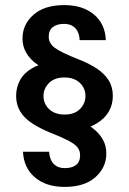

<svg xmlns="http://www.w3.org/2000/svg" viewBox="-20 -727 506 754"><path d="M233.9 7Q161.8 7 117.6 -30Q73.3 -67.1 70.3 -131.1H172.7Q174.2 -111.6 181.2 -97.2Q188.2 -82.7 201.6 -74.8Q215 -66.8 234.9 -66.8Q262.8 -66.8 278.7 -79.2Q294.6 -91.7 294.6 -117.6Q294.6 -135.5 284.1 -148.5Q273.6 -161.5 248.4 -174.8Q223.1 -188 177.6 -206Q136.2 -223 106 -242.8Q75.8 -262.6 59.5 -289.1Q43.3 -315.5 43.3 -350Q43.3 -383.5 58.6 -412Q73.8 -440.5 106.8 -459.5Q139.8 -478.5 192.4 -483.5L180.3 -443.3Q147.3 -458.3 122 -477.1Q96.8 -495.9 82.6 -520.4Q68.4 -544.9 68.4 -575.9Q68.4 -631 111.4 -669Q154.4 -707 232.5 -707Q304.6 -707 348.8 -670.2Q393.1 -633.4 395.6 -569.4H292.7Q292.2 -588.9 285 -603.1Q277.7 -617.3 264.6 -625.2Q251.4 -633.2 231.5 -633.2Q204.1 -633.2 187.7 -620.8Q171.3 -608.3 171.3 -582.9Q171.3 -557 195.5 -539Q219.8 -521 288.3 -494Q330.7 -477.5 360.7 -457.4Q390.6 -437.4 406.8 -411.4Q423.1 -385.5 423.1 -350Q423.1 -317 407.6 -289.5Q392.1 -262 359.3 -242Q326.6 -222 273 -211L285.6 -256.7Q319.1 -242.7 344.1 -223.7Q369.1 -204.6 383.3 -180.1Q397.5 -155.6 397.5 -124.1Q397.5 -69 354.5 -31Q311.5 7 233.9 7ZM233.9 -277.2Q272.8 -277.2 294.2 -298.9Q315.6 -320.6 315.6 -350Q315.6 -380.4 293.5 -401.6Q271.3 -422.8 232.5 -422.8Q194.1 -422.8 172.5 -401.1Q150.8 -379.4 150.8 -350Q150.8 -319.6 172.9 -298.4Q195.1 -277.2 233.9 -277.2Z"/></svg>

Font: Envelope Sans Variable
Style: Regular
Weight: 500
Designer: Andreas Rasmussen / Norman Anderson
Foundry: mail.de GmbH
Version: Version 1.150